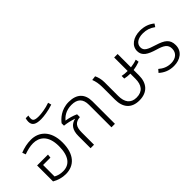

<svg xmlns="http://www.w3.org/2000/svg" viewBox="28 -1528 2273 2273"><g transform="rotate(-45 1164.5 -391.5)"><path d="M254 -571C190 -571 133 -558 72 -534L88 -491C142 -511 194 -523 241 -523C340 -523 435 -465 435 -282C435 -112 367 -36 260 -36C215 -36 178 -46 144 -65V-257H267L272 -303H90V-36C140 -7 198 11 259 11C402 11 496 -88 496 -282C496 -484 382 -571 254 -571Z M511 -656C558 -656 643 -668 718 -694L707 -736C639 -711 558 -700 518 -700C447 -700 429 -715 429 -751C429 -766 431 -781 435 -794H390C385 -780 382 -760 382 -743C382 -678 428 -656 511 -656Z M886 -571C755 -571 679 -491 648 -451V-411C698 -406 749 -394 800 -376C724 -360 682 -306 682 -205V0H740V-205C740 -301 771 -343 853 -350V-397C805 -419 754 -433 703 -441C733 -476 788 -523 884 -523C981 -523 1032 -478 1032 -376V0H1090V-378C1090 -503 1018 -571 886 -571Z M1808 -322 1801 -363C1765 -350 1731 -343 1697 -339V-562H1639V-336C1603 -336 1575 -339 1547 -345V-301C1575 -295 1603 -291 1639 -291V-206C1639 -103 1595 -38 1492 -38C1395 -38 1351 -102 1351 -206V-438C1351 -485 1338 -532 1322 -564L1267 -557C1283 -516 1293 -477 1293 -401V-202C1293 -73 1357 10 1492 10C1631 10 1697 -78 1697 -202V-294C1732 -299 1769 -308 1808 -322Z M2079 -571C1966 -571 1884 -512 1884 -424C1884 -343 1948 -306 2060 -273C2152 -246 2199 -220 2199 -150C2199 -78 2145 -36 2068 -36C2002 -36 1954 -61 1912 -97L1881 -61C1927 -20 1985 11 2069 11C2173 11 2259 -45 2259 -150C2259 -246 2203 -283 2093 -317C1990 -349 1943 -369 1943 -427C1943 -488 1998 -524 2080 -524C2141 -524 2188 -508 2237 -472L2261 -509C2213 -548 2156 -571 2079 -571Z"/></g></svg>

Font: FiraGO Light
Style: Regular
Weight: 300
Designer: bBox Type
Foundry: bBox Type GmbH
Version: Version 1.001;PS 001.001;hotconv 1.0.88;makeotf.lib2.5.64775